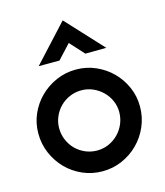

<svg xmlns="http://www.w3.org/2000/svg" viewBox="-109 -800 768 894"><g transform="rotate(-15 275.0 -353.5)"><path d="M277 -717 440 -541 339 -540 277 -608 214 -540H114ZM421 -237Q421 -266 409.5 -292Q398 -318 378 -337.5Q358 -357 332 -368.5Q306 -380 276 -380Q246 -380 219.5 -368.5Q193 -357 173.5 -337.5Q154 -318 142.5 -291.5Q131 -265 131 -236Q131 -206 142.5 -179Q154 -152 173.5 -132.5Q193 -113 219.5 -101.5Q246 -90 276 -90Q306 -90 332 -101.5Q358 -113 378 -133Q398 -153 409.5 -180Q421 -207 421 -237ZM521 -237Q521 -186 501.5 -141Q482 -96 448.5 -62.5Q415 -29 370.5 -9.5Q326 10 276 10Q225 10 180.5 -9.5Q136 -29 103 -62.5Q70 -96 50.5 -141Q31 -186 31 -237Q31 -287 50.5 -331Q70 -375 103.5 -408Q137 -441 181.5 -460.5Q226 -480 277 -480Q327 -480 371.5 -460.5Q416 -441 449 -408Q482 -375 501.5 -331Q521 -287 521 -237Z"/></g></svg>

Font: Railway
Style: Regular
Weight: 400
Version: 1.000